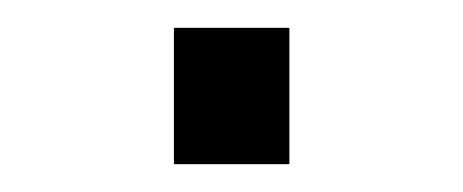

<svg xmlns="http://www.w3.org/2000/svg" viewBox="-20 -424 333 138"><path d="M105 -306V-404H188V-306Z"/></svg>

Font: Archivo SemiCondensed Light
Style: Regular
Weight: 300
Width: 4
Designer: Hector Gatti
Foundry: Omnibus-Type
Version: Version 2.001